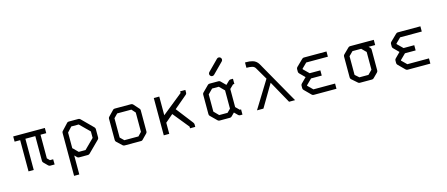

<svg xmlns="http://www.w3.org/2000/svg" viewBox="-52 -1366 4965 2133"><g transform="rotate(-15 2430.0 -299.5)"><path d="M58 -410V-470H422V-410H356V-138L384 -110H421L422 -50H372Q359 -50 350 -59L304 -105Q296 -113 296 -126V-410H182V-51H122V-410Z M658 -171 660 -173 717 -116H795L906 -226V-300L795 -410H710L658 -354ZM658 -90V128H598V-366Q598 -379.5 606 -386L675 -460Q682 -470 696 -470H808Q820 -470 829 -461L957 -333Q966 -322 966 -312V-214Q966 -202 957 -193L828 -65Q819 -56 807 -56H704Q692 -56 683 -65Z M1197 -374V-152L1240 -110H1402L1442 -152V-374L1403 -418H1240ZM1147 -407 1208 -470Q1215 -477 1228 -477H1416Q1428 -477 1438 -467L1494 -404Q1502 -396 1502 -385V-140Q1502 -128 1493 -119L1435 -60Q1429 -53 1417.5 -53H1414H1228Q1217.5 -53 1208 -60L1146 -118Q1137 -126 1137 -140V-387Q1137 -397 1147 -407Z M1740 -177V-49H1677V-478H1740V-263L1979 -455V-474H2039V-443Q2039 -429.5 2030 -422L1880 -295L2030 -101Q2039 -88.5 2039 -80V-49H1979V-68L1829 -253Z M2339 -575Q2339 -588 2348 -597L2468 -718Q2477 -727 2489 -727Q2502 -727 2511 -718Q2520 -709 2520 -696Q2520 -684 2511 -675L2391 -554Q2382 -545 2369 -545Q2357 -545 2348 -554Q2339 -563 2339 -575ZM2524 -147 2566 -105H2581V-45H2554Q2542 -45 2533 -54L2495 -92L2459 -56Q2450 -47 2438 -47H2318Q2306 -47 2297 -56L2225 -127Q2217 -135 2217 -148V-372Q2217 -385 2225 -393L2296 -464Q2304 -472 2317 -472H2419Q2432 -472 2440 -464L2494 -410L2533 -448Q2542 -457 2554 -457H2582V-397H2567L2524 -355ZM2464 -145V-355L2407 -412H2330L2277 -359V-161L2330 -107H2426Z M2758 -536V-597H2776Q2794.5 -597 2809 -595.5Q2823.5 -594 2844 -588.5Q2864.5 -583 2881.8 -569.8Q2899 -556.5 2911 -536L3187 -49H3118L2975 -306L2823 -49H2749L2942 -362L2859 -504Q2847 -524 2822 -530Q2797 -536 2758 -536Z M3664 -52H3402Q3390 -52 3381 -61L3307 -135Q3298 -144 3298 -156V-186Q3298 -198 3307 -207L3366 -266L3307 -325Q3298 -334 3298 -346V-377Q3298 -389 3307 -398L3381 -470Q3392 -481 3402 -481H3664V-421H3415L3358 -365V-358L3421 -296H3544V-236H3421L3358 -174V-168L3415 -112H3664Z M3932 -470H4205V-410H4129L4145 -394Q4154 -385 4154 -372V-131Q4154 -119 4145 -110L4093 -58Q4084 -49 4072 -49H3932Q3920 -49 3912 -57L3848 -113Q3838 -121.5 3838 -135V-376Q3838 -389 3847 -398L3911 -461Q3920 -470 3932 -470ZM4044 -410H3944L3898 -364V-149L3943 -109H4047L4094 -156V-360Z M4744 -52H4482Q4470 -52 4461 -61L4387 -135Q4378 -144 4378 -156V-186Q4378 -198 4387 -207L4446 -266L4387 -325Q4378 -334 4378 -346V-377Q4378 -389 4387 -398L4461 -470Q4472 -481 4482 -481H4744V-421H4495L4438 -365V-358L4501 -296H4624V-236H4501L4438 -174V-168L4495 -112H4744Z"/></g></svg>

Font: ibm3270
Style: Regular
Weight: 400
Monospace: yes
Version: Version 2.0.3